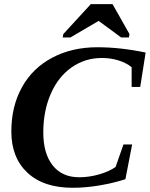

<svg xmlns="http://www.w3.org/2000/svg" viewBox="-20 -888 716 918"><path d="M327.1 9.8Q188 9.8 111.1 -62.3Q34.2 -134.3 34.2 -259.3Q34.2 -379.4 85 -470.9Q135.7 -562.5 230 -612.3Q324.2 -662.1 445.3 -662.1Q555.7 -662.1 676.3 -636.7L650.4 -472.2H609.4V-566.9Q583 -587.9 545.7 -599.4Q508.3 -610.8 467.3 -610.8Q386.7 -610.8 322.5 -565.9Q258.3 -521 222.7 -439.2Q187 -357.4 187 -254.9Q187 -153.8 231.9 -97.2Q276.9 -40.5 358.4 -40.5Q406.2 -40.5 454.6 -54.4Q502.9 -68.4 532.7 -89.8L570.3 -197.3H611.8L579.6 -31.2Q524.4 -13.2 457.5 -1.7Q390.6 9.8 327.1 9.8ZM279.8 -709 282.7 -725.1 414.1 -868.2H518.1L599.1 -725.1L596.2 -709H559.1L451.7 -788.1L316.9 -709Z"/></svg>

Font: Liberation Serif
Style: Bold Italic
Weight: 700
Italic angle: -16.333°
Designer: Steve Matteson
Foundry: Ascender Corporation
Version: Version 2.1.5